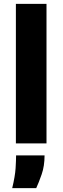

<svg xmlns="http://www.w3.org/2000/svg" viewBox="-20 -740 323 991"><path d="M62 0V-720H220V0ZM43 231Q58 169 60.5 128Q63 87 63 62H210Q210 117 195 160Q180 203 167 231Z"/></svg>

Font: Bricolage Grotesque ExtraBold
Style: Regular
Weight: 800
Designer: Mathieu Triay
Foundry: Atelier Triay
Version: Version 1.001;gftools[0.9.33.dev8+g029e19f]